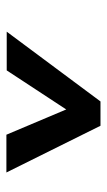

<svg xmlns="http://www.w3.org/2000/svg" viewBox="113 -853 334 600"><g transform="rotate(90 280.0 -553.0)"><path d="M519 -406H401L306 -631H347L200 -407H79L297 -700H373Z"/></g></svg>

Font: Inclusive Sans SemiBold
Style: Italic
Weight: 600
Italic angle: -7°
Designer: Olivia King
Foundry: Olivia King
Version: Version 2.004